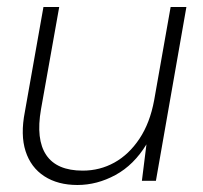

<svg xmlns="http://www.w3.org/2000/svg" viewBox="-20 -516 579 548"><path d="M201 12Q145 12 106.5 -13Q68 -38 53 -84.5Q38 -131 51 -197L104 -496H149L97 -204Q82 -118 112 -73.5Q142 -29 216 -29Q265 -29 306.5 -52Q348 -75 378 -120Q408 -165 420 -230L467 -496H512L425 0H385L398 -104Q362 -45 309.5 -16.5Q257 12 201 12Z"/></svg>

Font: DM Sans 24pt ExtraLight
Style: Italic
Weight: 250
Italic angle: -10°
Designer: Colophon Foundry, Jonny Pinhorn
Foundry: Colophon Foundry
Version: Version 4.004;gftools[0.9.30]